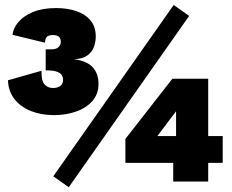

<svg xmlns="http://www.w3.org/2000/svg" viewBox="-20 -745 952 788"><path d="M202.1 -272.5Q149.4 -272.5 106.9 -289.3Q64.5 -306.2 39.3 -338.4Q14.2 -370.6 12.7 -415.5L150.4 -454.6Q149.4 -413.6 162.6 -398.7Q175.8 -383.8 197.8 -383.8Q214.8 -383.8 226.8 -391.8Q238.8 -399.9 238.8 -417Q238.8 -429.7 232.4 -438.2Q226.1 -446.8 211.4 -451.4Q196.8 -456.1 171.9 -456.1H167.5V-542.5H191.9Q209.5 -542.5 219.5 -551Q229.5 -559.6 229.5 -574.7Q229.5 -585.4 222.4 -593.3Q215.3 -601.1 196.8 -601.1Q184.1 -601.1 175 -596.2Q166 -591.3 164.6 -569.8L31.2 -602.1Q34.2 -629.4 55.4 -654.5Q76.7 -679.7 115.7 -695.8Q154.8 -711.9 210.4 -711.9Q254.9 -711.9 291.7 -700Q328.6 -688 350.8 -662.1Q373 -636.2 373 -594.7Q373 -574.2 365.7 -553.2Q358.4 -532.2 339.1 -517.8Q319.8 -503.4 284.2 -502Q336.4 -495.1 360.4 -469Q384.3 -442.9 384.3 -400.9Q384.3 -358.4 358.6 -329.8Q333 -301.3 291.5 -286.9Q250 -272.5 202.1 -272.5ZM262.2 23.4 198.7 -21.5 692.9 -724.6 756.3 -679.7ZM690.9 0V-117.7L702.6 -139.6V-325.2L738.8 -336.4L589.4 -138.2L579.1 -186.5H894V-76.7H494.6V-174.8L687.5 -421.9H834.5V0Z"/></svg>

Font: Schibsted Grotesk Black
Style: Regular
Weight: 900
Designer: Bakken & Baeck AS, Henrik Kongsvoll
Foundry: Schibsted ASA
Version: Version 1.100;gftools[0.9.25]